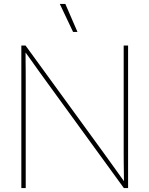

<svg xmlns="http://www.w3.org/2000/svg" viewBox="-20 -960 763 980"><path d="M88.9 0V-727.5H110.4L512.2 -175.3Q530.8 -149.9 548.8 -124.5Q566.9 -99.1 585 -74Q603 -48.8 621.1 -23.4H612.8Q612.8 -48.8 612.3 -74Q611.8 -99.1 611.6 -124.5Q611.3 -149.9 611.3 -175.3V-727.5H633.8V0H612.3L211.4 -551.3Q192.9 -576.7 174.8 -602.1Q156.7 -627.4 138.7 -652.8Q120.6 -678.2 102.1 -703.6H110.4Q110.4 -678.2 110.6 -652.8Q110.8 -627.4 111.1 -602.1Q111.3 -576.7 111.3 -551.3V0ZM353 -796.9 285.2 -939.9H313.5L375.5 -796.9Z"/></svg>

Font: Inter 28pt Thin
Style: Regular
Weight: 250
Designer: Rasmus Andersson
Foundry: rsms
Version: Version 4.001;git-66647c0bb